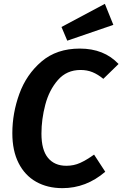

<svg xmlns="http://www.w3.org/2000/svg" viewBox="-20 -960 635 996"><path d="M595 -628 516 -551Q488 -574 460 -585.5Q432 -597 398 -597Q326 -597 280.5 -545Q235 -493 215 -417Q195 -341 195 -267Q195 -182 229 -141Q263 -100 324 -100Q363 -100 396 -115Q429 -130 468 -158L526 -69Q427 16 304 16Q226 16 167.5 -17Q109 -50 76.5 -114Q44 -178 44 -269Q44 -373 80.5 -473.5Q117 -574 195.5 -641Q274 -708 394 -708Q520 -708 595 -628ZM568 -831 329 -749 299 -820 524 -940Z"/></svg>

Font: Fira Sans SemiBold
Style: Italic
Weight: 600
Italic angle: -8°
Designer: bBox Type GmbH & Carrois Corporate GbR & Edenspiekermann AG
Foundry: bBox Type GmbH & Carrois Corporate GbR & Edenspiekermann AG
Version: Version 4.301